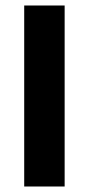

<svg xmlns="http://www.w3.org/2000/svg" viewBox="-20 -678 323 698"><path d="M215 -658H68V0H215Z"/></svg>

Font: Noto Sans Oriya ExtCond Blk
Style: Regular
Weight: 900
Width: 2
Designer: Amélie Bonet and Sol Matas
Foundry: Google LLC
Version: Version 2.006